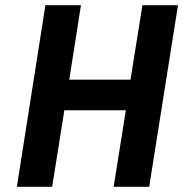

<svg xmlns="http://www.w3.org/2000/svg" viewBox="-20 -720 706 740"><path d="M529 -700 483 -413H247L292 -700H155L45 0H181L228 -295H465L418 0H555L666 -700Z"/></svg>

Font: Arthouse Owned
Style: Bold Italic
Weight: 700
Italic angle: -10°
Designer: Jeremy Tribby
Foundry: Tribby Type
Version: Version 1.000;PS 001.000;hotconv 1.0.88;makeotf.lib2.5.64775